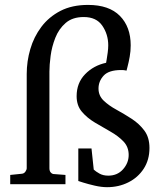

<svg xmlns="http://www.w3.org/2000/svg" viewBox="-20 -757 668 789"><path d="M594.2 -148.9Q594.2 -100.1 570.6 -63.7Q546.9 -27.3 507.3 -7.6Q467.8 12.2 419.9 12.2Q397 12.2 369.4 5.9Q341.8 -0.5 321.8 -6.8Q301.8 -13.2 301.8 -13.2V-147H356L365.2 -60.1Q373.5 -52.2 388.7 -43.7Q403.8 -35.2 424.8 -35.2Q462.4 -35.2 485.6 -61.3Q508.8 -87.4 508.8 -120.1Q508.8 -153.3 487.3 -175.8Q465.8 -198.2 433.8 -216.3Q401.9 -234.4 369.9 -253.4Q337.9 -272.5 316.4 -297.9Q294.9 -323.2 294.9 -361.8Q294.9 -416 329.6 -451.9Q364.3 -487.8 416 -499Q416 -499 418.2 -511.5Q420.4 -523.9 422.6 -540.8Q424.8 -557.6 424.8 -570.8Q424.8 -615.7 400.4 -651.4Q376 -687 324.2 -687Q277.8 -687 249.8 -662.6Q221.7 -638.2 207.3 -601.6Q192.9 -564.9 188 -527.3Q183.1 -489.7 183.1 -462.9V-65.9Q183.1 -54.7 188 -48.8Q192.9 -43 198.2 -42L249 -38.1V0H22V-38.1L69.8 -43Q79.1 -43.9 84.5 -51.8Q89.8 -59.6 89.8 -65.9V-453.1Q89.8 -504.9 104.5 -555.2Q119.1 -605.5 149.9 -646.5Q180.7 -687.5 228.3 -712.2Q275.9 -736.8 341.8 -736.8Q428.2 -736.8 472.7 -691.7Q517.1 -646.5 517.1 -570.8Q517.1 -546.4 512.9 -523.4Q508.8 -500.5 504.6 -485.1Q500.5 -469.7 500 -466.8Q498.5 -466.8 493.7 -468Q488.8 -469.2 478 -469.2Q427.2 -469.2 406 -446.3Q384.8 -423.3 384.8 -393.1Q384.8 -363.8 406 -343.5Q427.2 -323.2 458.5 -306.2Q489.7 -289.1 520.8 -269Q551.8 -249 573 -220.7Q594.2 -192.4 594.2 -148.9Z"/></svg>

Font: Eeyek
Style: Regular
Weight: 400
Designer: Pravabati Chingangbam and Tabish
Foundry: SIL International
Version: Version 2.000